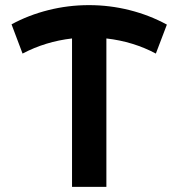

<svg xmlns="http://www.w3.org/2000/svg" viewBox="-20 -729 701 749"><path d="M588 -520Q500 -567 395 -579V0H261V-579Q157 -567 68 -520L25 -634Q91 -670 168.5 -689.5Q246 -709 327 -709Q408 -709 485.5 -689.5Q563 -670 631 -633Z"/></svg>

Font: TypoPRO Montserrat Alternates
Style: Regular
Weight: 500
Designer: Julieta Ulanovsky
Foundry: Julieta Ulanovsky
Version: Version 6.001